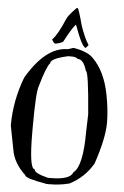

<svg xmlns="http://www.w3.org/2000/svg" viewBox="-78 -1366 925 1434"><g transform="rotate(5 384.5 -648.5)"><path d="M439.5 -1014.6Q545.9 -997.1 587.9 -953.1Q680.7 -862.3 714.8 -689.5Q737.3 -571.3 737.3 -479.5Q737.3 -363.3 671.9 -168.9Q609.4 -59.6 497.1 -2.9Q426.8 15.6 347.7 15.6H329.1Q164.1 -12.7 164.1 -35.2Q73.2 -119.1 57.6 -219.7L23.4 -396.5Q23.4 -583 91.8 -761.7Q232.4 -1001 397.5 -1001ZM187.5 -396.5V-363.3Q187.5 -85.9 229.5 -85.9Q229.5 -56.6 333 -31.2H352.5Q500 -31.2 519.5 -88.9Q587.9 -139.6 587.9 -400.4L591.8 -530.3Q566.4 -851.6 545.9 -851.6Q522.5 -935.5 477.5 -935.5Q461.9 -949.2 435.5 -949.2H405.3Q275.4 -920.9 275.4 -884.8Q249 -857.4 207 -710.9Q187.5 -665 187.5 -396.5ZM437.5 -1313.5H443.4Q452.1 -1313.5 486.3 -1184.6Q520.5 -1086.9 548.8 -1046.9V-1043.9L530.3 -1022.5Q502.9 -1022.5 443.4 -1187.5H440.4Q416 -1162.1 359.4 -1055.7Q349.6 -1043.9 302.7 -1034.2Q290 -1034.2 275.4 -1061.5V-1064.5Q312.5 -1098.6 367.2 -1226.6Q376 -1251 437.5 -1313.5Z"/></g></svg>

Font: EG Dragon Caps 
Style: Regular
Weight: 400
Designer: Bill Roach / W.K. Roach
Version: Version 1.00 April 18, 2012, initial release